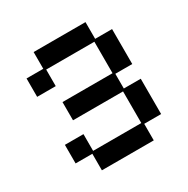

<svg xmlns="http://www.w3.org/2000/svg" viewBox="-149 -762 884 904"><g transform="rotate(-30 293.0 -309.5)"><path d="M151 12V-78H60V-179H161V-88H423V-260H151V-359H423V-530H161V-440H60V-540H151V-631H433V-540H525V-350H433V-270H525V-78H433V12Z"/></g></svg>

Font: Pixelify Sans
Style: Regular
Weight: 400
Designer: Stefie Justprince
Foundry: Typecalism Foundryline
Version: Version 1.000;February 13, 2025;FontCreator 15.0.0.3015 64-b